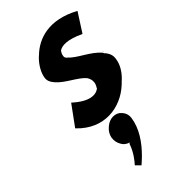

<svg xmlns="http://www.w3.org/2000/svg" viewBox="-268 -620 1054 1054"><g transform="rotate(-45 258.5 -93.5)"><path d="M245 53C226 53 207 61 193 73L185 80C171 92 160 111 157 130C154 152 159 172 168 186L172 193C179 203 187 209 199 215L209 218L203 223C186 274 155 310 140 327L166 353C176 344 188 334 199 323L206 316C256 266 301 202 311 130C314 111 308 92 298 80L292 73C282 61 265 53 245 53ZM137 -163H136L52 -48L53 -47C164 70 309 49 401 -36C406 -40 410 -45 414 -49L423 -57C453 -86 475 -121 480 -160C484 -185 476 -203 461 -223H459L452 -235C410 -286 331 -313 297 -353H296H295C291 -358 285 -364 286 -373C287 -381 288 -389 296 -400L298 -404L299 -405C322 -421 366 -424 447 -386L517 -495C370 -575 261 -536 196 -473L188 -466C155 -434 134 -394 130 -363C127 -344 134 -327 147 -312L153 -305C189 -263 261 -235 294 -196V-194H295C302 -182 307 -169 305 -153C304 -143 300 -134 295 -125L293 -124V-121L292 -119C263 -95 210 -96 137 -163ZM461 -238V-237C460 -237 451 -236 451 -237Z"/></g></svg>

Font: Hussar Woodtype
Style: SeBdObl
Weight: 900
Foundry: Cannot Into Space Fonts
Version: Version 1.07